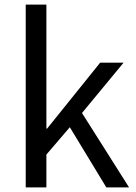

<svg xmlns="http://www.w3.org/2000/svg" viewBox="-20 -816 592 836"><path d="M92 0H182V-143L284 -262L443 0H542L337 -324L518 -543H416L185 -256H182V-796H92Z"/></svg>

Font: DAIFUKU Sans JP
Style: Regular
Weight: 400
Designer: Original font ‘Source Han Sans JP’ : Ryoko NISHIZUKA  (kana, bopomofo & ideographs); Paul D. Hunt (Latin, Greek & Cyrill
Foundry: Daifuku
Version: Version 1.001